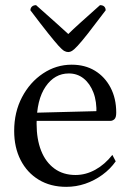

<svg xmlns="http://www.w3.org/2000/svg" viewBox="-20 -713 508 745"><path d="M237 12Q176 12 130.5 -15.5Q85 -43 60 -92Q35 -141 35 -205Q35 -278 65.5 -336Q96 -394 147 -428Q198 -462 258 -462Q310 -462 348.5 -438.5Q387 -415 409 -373Q431 -331 431 -276Q431 -257 424 -250.5Q417 -244 408 -244H93V-275L365 -282L354 -271Q356 -319 342.5 -354Q329 -389 304.5 -408.5Q280 -428 247 -428Q192 -428 157 -377Q122 -326 122 -233Q122 -173 139.5 -128.5Q157 -84 191 -59Q225 -34 273 -34Q313 -34 350 -54.5Q387 -75 416 -112L429 -87Q408 -57 377 -34.5Q346 -12 310.5 0Q275 12 237 12ZM245 -511Q237 -511 229 -515.5Q221 -520 207 -535.5Q193 -551 167 -583.5Q141 -616 98 -673Q98 -682 104 -687.5Q110 -693 120 -693Q167 -651 197 -624.5Q227 -598 245 -581Q262 -598 291.5 -624.5Q321 -651 368 -693Q379 -693 384.5 -687.5Q390 -682 390 -673Q347 -616 321.5 -583.5Q296 -551 281.5 -535.5Q267 -520 259.5 -515.5Q252 -511 245 -511Z"/></svg>

Font: Pitagon Serif
Style: Regular
Weight: 400
Designer: Travis Tran
Foundry: Pitagon
Version: Version 1.000;gftools[0.9.26]